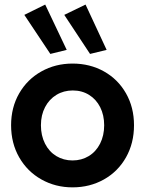

<svg xmlns="http://www.w3.org/2000/svg" viewBox="-20 -808 632 836"><path d="M28.3 -262.7Q28.3 -340.3 63.5 -401.4Q98.6 -462.4 159.9 -496.8Q221.2 -531.2 295.9 -531.2Q371.6 -531.2 432.6 -497.1Q493.7 -462.9 528.6 -401.6Q563.5 -340.3 563.5 -262.7Q563.5 -184.6 528.6 -122.8Q493.7 -61 432.4 -26.6Q371.1 7.8 295.9 7.8Q221.2 7.8 159.9 -26.9Q98.6 -61.5 63.5 -123Q28.3 -184.6 28.3 -262.7ZM433.6 -262.7Q433.6 -306.6 416.3 -341.1Q398.9 -375.5 367.9 -394.8Q336.9 -414.1 296.9 -414.1Q257.3 -414.1 225.8 -395Q194.3 -376 176.3 -341.6Q158.2 -307.1 158.2 -262.7Q158.2 -217.8 176 -182.6Q193.8 -147.5 225.3 -128.4Q256.8 -109.4 295.9 -109.4Q335 -109.4 366.5 -128.4Q397.9 -147.5 415.8 -182.6Q433.6 -217.8 433.6 -262.7ZM259.8 -743.2 352.5 -788.1 444.3 -590.8 372.1 -573.2ZM85.9 -743.2 176.8 -788.1 270.5 -590.8 199.2 -573.2Z"/></svg>

Font: Reddit Sans Strawberry
Style: Bold
Weight: 700
Designer: Stephen Hutchings
Foundry: Reddit
Version: Version 1.013